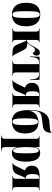

<svg xmlns="http://www.w3.org/2000/svg" viewBox="1358 -2170 1036 3793"><g transform="rotate(90 1876.5 -273.0)"><path d="M265 10C419 10 499 -82 499 -270C499 -458 411 -550 268 -550C114 -550 34 -458 34 -270C34 -82 121 10 265 10ZM267 0C216 0 200 -55 200 -270C200 -485 216 -540 266 -540C318 -540 334 -485 334 -270C334 -55 318 0 267 0Z M546 0H814V-10H812C779 -10 768 -26 768 -75V-276C786 -276 791 -263 821 -189L860 -94C894 -11 949 0 1053 0H1091V-10H1088C1075 -10 1066 -20 1017 -120L971 -214C942 -274 908 -295 829 -295C853 -318 865 -336 883 -368C912 -420 935 -445 968 -445C994 -445 1017 -428 1021 -400C1048 -403 1078 -426 1078 -476C1078 -512 1062 -542 1016 -542C975 -542 951 -519 908 -438C878 -381 857 -339 833 -314C816 -297 797 -286 768 -286V-461C768 -510 779 -526 812 -526H814V-536H546V-526H548C591 -526 604 -510 604 -461V-75C604 -26 591 -10 548 -10H546Z M1183 0H1474V-10H1461C1422 -10 1410 -26 1410 -77V-526H1430C1509 -526 1538 -493 1548 -388L1552 -347H1562L1555 -536H1101L1094 -347H1104L1108 -388C1118 -493 1147 -526 1227 -526H1247V-77C1247 -26 1234 -10 1193 -10H1183Z M1566 0C1695 0 1753 -13 1787 -95L1854 -256H1876V-77C1876 -26 1860 -10 1832 -10H1823V0H2101V-10H2090C2054 -10 2039 -26 2039 -77V-459C2039 -509 2050 -526 2091 -526H2101V-536H1810C1668 -536 1616 -474 1616 -385C1616 -301 1665 -262 1710 -248L1646 -116C1607 -35 1588 -10 1568 -10H1566ZM1854 -266C1802 -266 1782 -304 1782 -400C1782 -491 1802 -526 1854 -526H1876V-266Z M2383 10C2540 10 2616 -84 2616 -252C2616 -425 2536 -514 2397 -514C2296 -514 2188 -468 2165 -324H2163C2167 -558 2190 -570 2390 -591C2526 -605 2597 -610 2604 -771H2595C2588 -745 2540 -742 2393 -731C2192 -716 2153 -529 2153 -340C2153 -90 2221 10 2383 10ZM2384 0C2333 0 2317 -60 2317 -253C2317 -445 2333 -504 2384 -504C2435 -504 2451 -443 2451 -253C2451 -62 2435 0 2384 0Z M2657 225H2967V215H2946C2905 215 2886 198 2886 136V43C2886 -4 2886 -50 2884 -97H2886C2903 -26 2928 10 3002 10C3111 10 3173 -75 3173 -267C3173 -460 3111 -548 3005 -548C2934 -548 2899 -517 2886 -444H2884V-536H2674V-526H2676C2692 -526 2722 -519 2722 -465V136C2722 198 2703 215 2662 215H2657ZM2954 -14C2911 -14 2885 -99 2885 -265C2885 -429 2902 -521 2950 -521C2995 -521 3009 -459 3009 -264C3009 -72 2995 -14 2954 -14Z M3202 0C3331 0 3389 -13 3423 -95L3490 -256H3512V-77C3512 -26 3496 -10 3468 -10H3459V0H3737V-10H3726C3690 -10 3675 -26 3675 -77V-459C3675 -509 3686 -526 3727 -526H3737V-536H3446C3304 -536 3252 -474 3252 -385C3252 -301 3301 -262 3346 -248L3282 -116C3243 -35 3224 -10 3204 -10H3202ZM3490 -266C3438 -266 3418 -304 3418 -400C3418 -491 3438 -526 3490 -526H3512V-266Z"/></g></svg>

Font: Noto Serif Display ExtraCondensed Black
Style: Regular
Weight: 900
Width: 2
Designer: Monotype Design Team
Foundry: Monotype Imaging Inc.
Version: Version 2.009